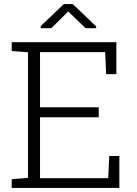

<svg xmlns="http://www.w3.org/2000/svg" viewBox="-20 -917 668 937"><path d="M37.1 0V-42.5L116.7 -48.8V-661.6L37.1 -668V-710.9H547.9V-555.2H498L493.2 -662.6H175.3V-393.6H461.9V-344.7H175.3V-47.4H508.3L513.2 -155.8H562.5V0ZM178.7 -779.3V-789.6L291.5 -897H335.4L449.2 -788.1V-779.3H397.5L313 -861.3L230.5 -779.3Z"/></svg>

Font: Roboto Slab LO Light
Style: Regular
Weight: 300
Designer: Google
Version: Version 2.000